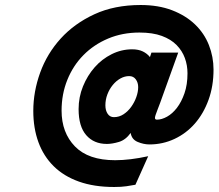

<svg xmlns="http://www.w3.org/2000/svg" viewBox="-20 -735 873 767"><path d="M436 12Q356 12 295.5 -9.5Q235 -31 194.5 -71Q154 -111 133.5 -167Q113 -223 113 -292Q113 -369 140.5 -445Q168 -521 222.5 -581Q277 -641 357 -678Q437 -715 542 -715Q613 -715 667.5 -694Q722 -673 759 -637.5Q796 -602 814.5 -555Q833 -508 833 -457Q833 -391 813 -336Q793 -281 758.5 -241.5Q724 -202 677 -180Q630 -158 577 -158Q554 -158 530 -168Q506 -178 502 -204Q482 -176 455 -168Q428 -160 407 -160Q355 -160 324.5 -195Q294 -230 294 -299Q294 -347 311.5 -390Q329 -433 358 -466Q387 -499 426 -518.5Q465 -538 508 -538Q533 -538 550.5 -529.5Q568 -521 579 -507L585 -525H692L633 -361Q619 -321 609 -296Q599 -271 599 -264Q599 -257 607 -257Q626 -257 647.5 -269Q669 -281 687 -304.5Q705 -328 717 -362.5Q729 -397 729 -442Q729 -474 718.5 -503Q708 -532 685.5 -555Q663 -578 626.5 -591.5Q590 -605 537 -605Q469 -605 412 -581Q355 -557 313.5 -515Q272 -473 249 -416Q226 -359 226 -293Q226 -205 279.5 -150Q333 -95 440 -95Q499 -95 572 -111L521 3Q505 6 485 9Q465 12 436 12ZM435 -267Q456 -267 473.5 -278.5Q491 -290 504 -308Q517 -326 524.5 -347Q532 -368 532 -387Q532 -405 522.5 -418Q513 -431 496 -431Q478 -431 461 -421.5Q444 -412 430.5 -395.5Q417 -379 409 -358Q401 -337 401 -314Q401 -294 410 -280.5Q419 -267 435 -267Z"/></svg>

Font: Overpass Heavy
Style: Italic
Weight: 900
Italic angle: -10°
Designer: Delve Withrington, Dave Bailey
Foundry: Delve Fonts
Version: Version 3.000;DELV;Overpass